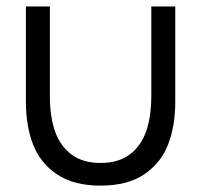

<svg xmlns="http://www.w3.org/2000/svg" viewBox="-20 -560 622 593"><path d="M60 -540H134V-264.3Q134 -200 149.8 -154.7Q165.7 -109.3 200.6 -83Q235.5 -56.7 290.7 -56.7Q345.8 -56.7 380.8 -83Q415.7 -109.3 431.5 -154.7Q447.3 -200 447.3 -264.3V-540H521.3V-246.3Q521.3 -170.8 499.2 -113.8Q477.2 -56.8 425.8 -21.8Q374.3 13.3 290.7 13.3Q207 13.3 155.6 -21.8Q104.2 -56.8 82.1 -113.8Q60 -170.8 60 -246.3Z"/></svg>

Font: Tap Sans
Style: Regular
Weight: 400
Designer: Tap Payments
Foundry: Tap Payments
Version: Version 1.001;Glyphs 3.1.2 (3151)